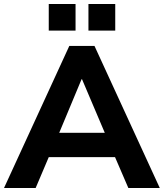

<svg xmlns="http://www.w3.org/2000/svg" viewBox="-30 -933 813 953"><path d="M-10 0 314 -705H439L763 0H607L541 -153H212L147 0ZM375 -540 264 -274H490L377 -540ZM409 -781V-913H542V-781ZM212 -781V-913H345V-781Z"/></svg>

Font: Nunito Sans ExtraBold
Style: Regular
Weight: 800
Designer: Vernon Adams
Foundry: Vernon Adams
Version: Version 3.101; ttfautohint (v1.8.4.7-5d5b);gftools[0.9.27]